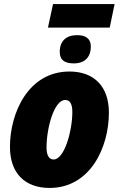

<svg xmlns="http://www.w3.org/2000/svg" viewBox="-20 -915 584 945"><path d="M216 -779H520L544 -895H241ZM343 -603C403 -603 427 -640 427 -685C427 -729 397 -742 359 -742C305 -742 274 -712 274 -660C274 -617 301 -603 343 -603ZM224 10C424 10 516 -189 516 -361C516 -487 445 -563 322 -563C119 -563 29 -359 29 -192C29 -65 100 10 224 10ZM244 -130C221 -130 209 -151 209 -189C209 -284 246 -423 301 -423C324 -423 336 -404 336 -364C336 -271 297 -130 244 -130Z"/></svg>

Font: Noto Sans UI SemiCondensed Black
Style: Italic
Weight: 900
Width: 4
Italic angle: -372°
Designer: Monotype Design Team
Foundry: Monotype Imaging Inc.
Version: Version 1.901